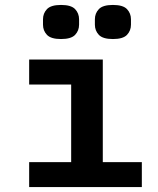

<svg xmlns="http://www.w3.org/2000/svg" viewBox="-20 -757 640 777"><path d="M227 -599Q186 -599 170 -616Q154 -633 154 -657V-679Q154 -703 170 -720Q186 -737 227 -737Q268 -737 284 -720Q300 -703 300 -679V-657Q300 -633 284 -616Q268 -599 227 -599ZM437 -599Q396 -599 380 -616Q364 -633 364 -657V-679Q364 -703 380 -720Q396 -737 437 -737Q478 -737 494 -720Q510 -703 510 -679V-657Q510 -633 494 -616Q478 -599 437 -599ZM98 -101H268V-415H98V-516H396V-101H554V0H98Z"/></svg>

Font: IBM Plex Mono SemiBold
Style: Regular
Weight: 600
Monospace: yes
Designer: Mike Abbink, Paul van der Laan, Pieter van Rosmalen
Foundry: Bold Monday
Version: Version 2.3